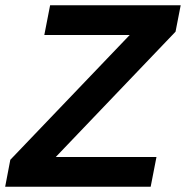

<svg xmlns="http://www.w3.org/2000/svg" viewBox="-43 -708 706 728"><path d="M550.3 -112.8 528.3 0H-23.4L-3.9 -102.1L448.7 -575.2H125L147 -688H642.1L622.6 -587.9L168.5 -112.8Z"/></svg>

Font: Arimo
Style: Bold Italic
Weight: 700
Italic angle: -12°
Designer: Steve Matteson
Foundry: Monotype Imaging Inc.
Version: Version 1.33